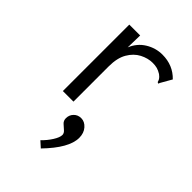

<svg xmlns="http://www.w3.org/2000/svg" viewBox="-218 -564 936 936"><g transform="rotate(45 250.0 -96.5)"><path d="M119 -457H194L192 -373Q211 -419 251 -443.5Q291 -468 337 -468Q410 -468 458 -418L426 -362L422 -353L415 -357Q413 -365 409 -372Q405 -379 392 -389Q376 -399 362.5 -402.5Q349 -406 332 -406Q299 -406 266.5 -389Q234 -372 213 -336Q192 -300 192 -242V1H119ZM241 275 211 248Q235 225 252 198Q269 171 269 154Q269 142 257.5 132Q246 122 234.5 111.5Q223 101 223 84Q223 62 238 46.5Q253 31 276 31Q300 31 318.5 52Q337 73 337 106Q337 176 241 275Z"/></g></svg>

Font: Ligconsolata
Style: Regular
Weight: 400
Monospace: yes
Designer: Raph Levien, Cyreal, Brenton Simpson
Foundry: Raph Levien, Cyreal, Google
Version: Version 3.001; ttfautohint (v1.8.2.53-6de2)